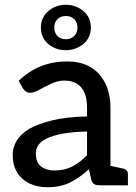

<svg xmlns="http://www.w3.org/2000/svg" viewBox="-20 -775 569 803"><path d="M178 8Q137 8 104 -7.5Q71 -23 52 -53.5Q33 -84 33 -128Q33 -158 49.5 -186Q66 -214 102 -236Q139 -257 198 -271.5Q257 -286 344 -288V-324Q344 -381 319.5 -409.5Q295 -438 249 -438Q222 -438 194.5 -425Q167 -412 144 -399.5Q121 -387 106 -387Q95 -387 88 -392.5Q81 -398 76 -405L58 -437Q101 -478 151 -498Q201 -518 261 -518Q319 -518 359 -494Q399 -470 420.5 -426Q442 -382 442 -324V0H397Q383 0 374.5 -4.5Q366 -9 362 -23L352 -67Q312 -31 272.5 -11.5Q233 8 178 8ZM208 -62Q250 -62 282 -78.5Q314 -95 344 -126V-225Q294 -224 254.5 -218Q215 -212 187 -201Q159 -190 144.5 -173.5Q130 -157 130 -133Q130 -95 152 -78.5Q174 -62 208 -62ZM413 0 425 -85 495 -70Q504 -68 509.5 -62Q515 -56 515 -46V0ZM255 -565Q213 -565 182 -591Q151 -617 151 -660Q151 -702 182 -728.5Q213 -755 255 -755Q297 -755 328.5 -729Q360 -703 360 -660Q360 -617 328.5 -591Q297 -565 255 -565ZM256 -611Q277 -611 290.5 -624.5Q304 -638 304 -660Q304 -681 290.5 -694.5Q277 -708 256 -708Q233 -708 220 -694.5Q207 -681 207 -660Q207 -638 220 -624.5Q233 -611 256 -611Z"/></svg>

Font: Aleo Medium
Style: Regular
Weight: 500
Designer: Alessio Laiso
Foundry: Alessio Laiso
Version: Version 2.001;gftools[0.9.29]